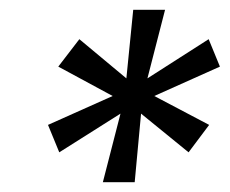

<svg xmlns="http://www.w3.org/2000/svg" viewBox="-20 -706 469 392"><path d="M190 -334 226 -474 101 -395 78 -451 210 -510 99 -570 142 -626 238 -546 252 -686H317L281 -546L406 -626L429 -570L295 -510L407 -451L365 -395L268 -474L255 -334Z"/></svg>

Font: Archivo SemiExpanded Light
Style: Italic
Weight: 300
Width: 6
Italic angle: -10°
Designer: Hector Gatti
Foundry: Omnibus-Type
Version: Version 2.001